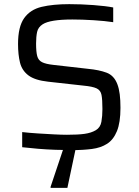

<svg xmlns="http://www.w3.org/2000/svg" viewBox="-20 -716 668 926"><path d="M329 8Q291 8 248 6.5Q205 5 163 1.5Q121 -2 87 -6V-79Q122 -75 162 -72.5Q202 -70 239.5 -68Q277 -66 303 -66Q356 -66 388 -70.5Q420 -75 442 -88Q464 -101 469 -128.5Q474 -156 474 -190Q474 -236 469.5 -258.5Q465 -281 445.5 -290Q426 -299 383 -303L212 -322Q148 -329 117 -352.5Q86 -376 76.5 -414Q67 -452 67 -504Q67 -587 96.5 -628.5Q126 -670 181 -683Q236 -696 314 -696Q371 -696 431 -691.5Q491 -687 526 -680V-609Q487 -615 431.5 -618.5Q376 -622 329 -622Q222 -622 186 -599Q164 -585 159 -562Q154 -539 154 -506Q154 -466 159.5 -445.5Q165 -425 183 -416Q201 -407 238 -403L405 -384Q458 -379 494 -365.5Q530 -352 546 -310Q554 -289 557.5 -261Q561 -233 561 -196Q561 -125 544 -83.5Q527 -42 496.5 -22.5Q466 -3 423 2.5Q380 8 329 8ZM224 190V185L292 -18H348V-13L305 190Z"/></svg>

Font: Saira
Style: Regular
Weight: 400
Designer: Hector Gatti with collaboration of the Omnibus-Type team
Foundry: Omnibus-Type
Version: Version 1.100; ttfautohint (v1.8.3)